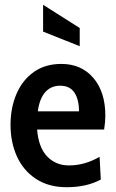

<svg xmlns="http://www.w3.org/2000/svg" viewBox="-20 -772 483 802"><path d="M24 -250Q24 -322 49 -380Q74 -438 121.5 -471.5Q169 -505 236 -505Q320 -505 370 -446.5Q420 -388 420 -289Q420 -264 415 -231H135Q141 -156 177 -118.5Q213 -81 268 -81Q334 -81 396 -117L401 -22Q342 10 258 10Q183 10 130 -25Q77 -60 50.5 -119Q24 -178 24 -250ZM310 -307Q310 -356 291 -385Q272 -414 231 -414Q193 -414 169 -387Q145 -360 138 -307ZM160 -640V-752L313 -655V-579Z"/></svg>

Font: Cabin Condensed SemiBold
Style: Regular
Weight: 600
Width: 3
Designer: Pablo Impallari
Foundry: Pablo Impallari. http://www.impallari.com Igino Marini. http://www.ikern.com
Version: Version 2.200